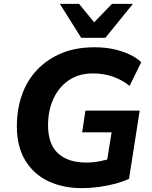

<svg xmlns="http://www.w3.org/2000/svg" viewBox="-20 -960 782 991"><path d="M402 11Q304 11 228 -25.5Q152 -62 109.5 -133.5Q67 -205 67 -307Q67 -395 93 -469.5Q119 -544 171 -599Q223 -654 297 -685Q371 -716 468 -716Q522 -716 567.5 -706Q613 -696 649.5 -678.5Q686 -661 709 -639L649 -517Q608 -549 561 -565Q514 -581 460 -581Q386 -581 334 -545Q282 -509 255 -448.5Q228 -388 228 -314Q228 -215 280 -168Q332 -121 425 -121Q460 -121 494 -127.5Q528 -134 562 -145L525 -85L556 -277H404L421 -389H701L646 -37Q611 -21 570 -10.5Q529 0 486.5 5.5Q444 11 402 11ZM399 -765 289 -940H388L466 -845L558 -940H666L524 -765Z"/></svg>

Font: Nunito Sans 12pt ExtraBold
Style: Italic
Weight: 800
Italic angle: -9°
Designer: Vernon Adams
Foundry: Vernon Adams
Version: Version 3.101;gftools[0.9.27]